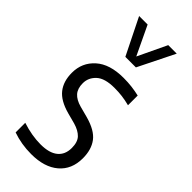

<svg xmlns="http://www.w3.org/2000/svg" viewBox="-262 -850 902 902"><g transform="rotate(45 189.0 -399.0)"><path d="M166.5 9.5Q101.5 9.5 43 -11V-75Q107.5 -54 165.5 -54Q223 -54 252.2 -77.8Q281.5 -101.5 281.5 -146Q281.5 -185 262.8 -204.8Q244 -224.5 208 -235L153.5 -249.5Q88 -267.5 59.8 -303.5Q31.5 -339.5 31.5 -396Q31.5 -463.5 80.2 -507.2Q129 -551 220.5 -551Q250.5 -551 276.2 -547.8Q302 -544.5 326 -539V-474.5Q298.5 -481.5 274.8 -484.5Q251 -487.5 223.5 -487.5Q159.5 -487.5 131 -461Q102.5 -434.5 102.5 -397.5Q102.5 -362.5 120 -342.5Q137.5 -322.5 174 -312.5L228.5 -298Q297.5 -279 325 -242.5Q352.5 -206 352.5 -148.5Q352.5 -74.5 303.2 -32.5Q254 9.5 166.5 9.5ZM156.5 -626.5 66.5 -808H123L191.5 -664L260 -808H316.5L226.5 -626.5Z"/></g></svg>

Font: Encode Sans Condensed Condensed
Style: Regular
Weight: 400
Width: 3
Designer: Multiple Designers
Foundry: Impallari Type
Version: Version 3.000; ttfautohint (v1.8.3) -l 8 -r 50 -G 200 -x 14 